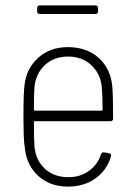

<svg xmlns="http://www.w3.org/2000/svg" viewBox="-20 -685 501 713"><path d="M355 -112Q358 -121 367 -119L385 -116Q390 -115 391.5 -111.5Q393 -108 392 -104Q377 -53 334.5 -22.5Q292 8 233 8Q167 8 124 -30Q81 -68 73 -129Q69 -154 68 -186Q67 -218 67 -251Q67 -335 71 -369Q78 -431 122 -470.5Q166 -510 232 -510Q302 -510 346.5 -470Q391 -430 397 -364Q400 -332 400 -245Q400 -235 390 -235H110Q106 -235 106 -231Q106 -165 108 -141Q113 -89 147 -58Q181 -27 234 -27Q278 -27 310.5 -50.5Q343 -74 355 -112ZM108 -362Q106 -338 106 -278Q106 -274 110 -274H357Q361 -274 361 -278Q361 -328 358 -362Q353 -412 318.5 -443.5Q284 -475 233 -475Q181 -475 147 -443.5Q113 -412 108 -362ZM118 -643V-655Q118 -665 128 -665H334Q344 -665 344 -655V-643Q344 -633 334 -633H128Q118 -633 118 -643Z"/></svg>

Font: Barlow Semi Condensed ExLight
Style: Regular
Weight: 275
Width: 4
Designer: Jeremy Tribby
Foundry: Tribby Type
Version: Version 1.408